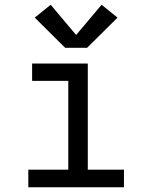

<svg xmlns="http://www.w3.org/2000/svg" viewBox="-20 -787 640 807"><path d="M99 0V-74H267V-447H115V-520H349V-74H501V0ZM346 -586H254L126 -713L193 -767L300 -640L407 -767L474 -713Z"/></svg>

Font: Iosevka Custom Extended
Style: Regular
Weight: 400
Width: 7
Monospace: yes
Designer: Belleve Invis
Foundry: Belleve Invis
Version: Version 11.2.4; ttfautohint (v1.8.4)